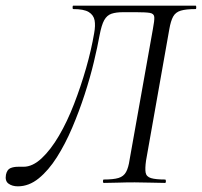

<svg xmlns="http://www.w3.org/2000/svg" viewBox="-39 -645 712 677"><path d="M24 12Q4 12 -9 2.5Q-22 -7 -18 -29Q-14 -47 -2.5 -52Q9 -57 25 -57Q30 -57 35 -57Q40 -57 44 -57Q76 -57 108 -87Q140 -117 169 -166.5Q198 -216 222 -278Q246 -340 264.5 -404.5Q283 -469 293 -528Q298 -555 294.5 -573.5Q291 -592 274 -602.5Q257 -613 219 -613Q217 -613 217 -619Q217 -625 219 -625Q226 -625 258.5 -625Q291 -625 338.5 -625Q386 -625 438 -625Q490 -625 537.5 -625Q585 -625 616 -625Q647 -625 651 -625Q653 -625 653 -619Q653 -613 651 -613Q617 -613 598.5 -607.5Q580 -602 571.5 -586.5Q563 -571 558 -542L476 -79Q472 -51 474.5 -36.5Q477 -22 493.5 -17Q510 -12 543 -12Q546 -12 546 -6Q546 0 543 0Q521 0 493.5 -1Q466 -2 436 -2Q404 -2 376.5 -1Q349 0 327 0Q324 0 324 -6Q324 -12 327 -12Q361 -12 379 -17.5Q397 -23 405.5 -38.5Q414 -54 418 -82L500 -542Q506 -573 505 -585Q504 -597 489.5 -599.5Q475 -602 441 -602H395Q370 -602 354 -596.5Q338 -591 328.5 -574Q319 -557 312 -520Q305 -481 292 -426.5Q279 -372 259.5 -312Q240 -252 215.5 -194.5Q191 -137 161.5 -90.5Q132 -44 97.5 -16Q63 12 24 12Z"/></svg>

Font: Cormorant
Style: Italic
Weight: 400
Italic angle: -10°
Designer: Christian Thalmann (Catharsis Fonts)
Foundry: Catharsis Fonts
Version: Version 4.000